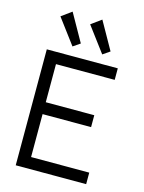

<svg xmlns="http://www.w3.org/2000/svg" viewBox="-126 -923 751 998"><g transform="rotate(15 250.0 -424.0)"><path d="M59 0V-624H441V-562H125V-357H386V-293H125V-62H438V0ZM184 -673 83 -808 138 -848 222 -699ZM344 -673 243 -808 298 -848 382 -699Z"/></g></svg>

Font: Ligconsolata
Style: Regular
Weight: 400
Monospace: yes
Designer: Raph Levien, Cyreal, Brenton Simpson
Foundry: Raph Levien, Cyreal, Google
Version: Version 3.001; ttfautohint (v1.8.2.53-6de2)